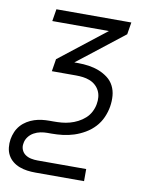

<svg xmlns="http://www.w3.org/2000/svg" viewBox="-90 -582 673 858"><g transform="rotate(10 246.5 -152.5)"><path d="M351 215H130Q111 215 92.5 212.5Q74 210 57 203.5Q40 197 26.5 186Q13 175 4.5 159.5Q-4 144 -6 125Q-8 106 -5 87Q-2 70 5 53.5Q12 37 24 23.5Q36 10 51.5 0.5Q67 -9 84 -14.5Q101 -20 118 -22Q135 -24 152 -24H170Q189 -24 207 -25.5Q225 -27 243.5 -32Q262 -37 279.5 -46Q297 -55 311.5 -68Q326 -81 335 -98.5Q344 -116 347 -134Q350 -150 348.5 -166Q347 -182 340 -195.5Q333 -209 321.5 -219Q310 -229 295.5 -234.5Q281 -240 265.5 -242Q250 -244 234 -244H124L133 -300L344 -465H87L96 -520H436L427 -465L216 -300H234Q258 -300 282 -296.5Q306 -293 328 -284.5Q350 -276 368.5 -262Q387 -248 397.5 -227.5Q408 -207 410 -183Q412 -159 408 -134Q404 -109 393 -84Q382 -59 363.5 -39Q345 -19 321 -5Q297 9 272 17Q247 25 221.5 28Q196 31 171 31H152Q137 31 121.5 34Q106 37 91.5 45Q77 53 67 66.5Q57 80 55 96Q52 111 57.5 124.5Q63 138 74.5 146Q86 154 100.5 157Q115 160 130 160H351Z"/></g></svg>

Font: Iosevka Light Oblique
Style: Regular
Weight: 300
Italic angle: -9°
Monospace: yes
Designer: Belleve Invis
Foundry: Belleve Invis
Version: Version 32.5.0; ttfautohint (v1.8.4)